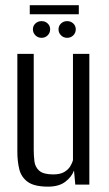

<svg xmlns="http://www.w3.org/2000/svg" viewBox="-20 -699 411 727"><path d="M162.1 7.7Q109.5 7.7 84.8 -10.5Q60.1 -28.7 52.9 -58.8Q45.7 -88.8 45.7 -123.3V-495H107.7V-131.4Q107.7 -108.9 110.4 -87.6Q113.1 -66.3 128.8 -52.4Q144.6 -38.6 181.6 -38.6Q208.1 -38.6 223.2 -47.7Q238.3 -56.7 246 -69.3Q253.6 -81.9 256.3 -92.2V-495H318.3V0H265.1L260.2 -53.6Q251.9 -29.7 227.6 -11Q203.3 7.7 162.1 7.7ZM137.4 -555.8Q123.7 -555.8 114.1 -565.2Q104.6 -574.6 104.6 -587.9Q104.6 -601.2 114.1 -610.1Q123.7 -619 137.4 -619Q151.2 -619 160.5 -610.1Q169.9 -601.2 169.9 -587.9Q169.9 -574.6 160.5 -565.2Q151.2 -555.8 137.4 -555.8ZM234.4 -555.8Q220.6 -555.8 211.1 -565.2Q201.6 -574.6 201.6 -587.9Q201.6 -601.2 211.1 -610.1Q220.6 -619 234.4 -619Q248.1 -619 257.5 -610.1Q266.9 -601.2 266.9 -587.9Q266.9 -574.6 257.5 -565.2Q248.1 -555.8 234.4 -555.8ZM92.7 -645V-679.2H278.4V-645Z"/></svg>

Font: Alumni Sans Thin
Style: Regular
Weight: 100
Designer: Robert E. Leuschke
Foundry: Robert E. Leuschke
Version: Version 1.018